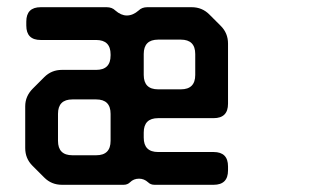

<svg xmlns="http://www.w3.org/2000/svg" viewBox="-20 -505 903 533"><path d="M379 -297V-355Q379 -395 419 -395H482Q522 -395 522 -355V-297Q522 -257 482 -257H419Q379 -257 379 -297ZM141 -114V-189Q141 -229 181 -229H247Q287 -229 287 -189V-114Q287 -74 247 -74H181Q141 -74 141 -114ZM391 1Q398 8 409 8H573Q613 8 613 -32V-43Q613 -83 573 -83H419Q379 -83 379 -123V-137Q379 -177 419 -177H573Q613 -177 613 -217V-384Q613 -413 593 -433L561 -465Q541 -485 512 -485H389Q374 -485 365 -476Q349 -462 332 -462Q316 -462 300 -476Q291 -485 276 -485H93Q53 -485 53 -445V-434Q53 -394 93 -394H247Q287 -394 287 -354V-351Q287 -311 247 -311H152Q123 -311 103 -291L71 -259Q50 -238 50 -210V-94Q50 -65 70 -45L103 -12Q123 8 152 8H323Q334 8 341 1Q351 -9 366 -9Q380 -9 391 1Z"/></svg>

Font: WD-XL Lubrifont TC
Style: Regular
Weight: 400
Designer: [WD-XL Lubrifont] Copyright 2020-2022 (c) NightFurySL2001, Skr-ZERO; [ZCOOL QingKe HuangYou] Copyright 2018-2022 (c) The
Version: Version 2.001;hotconv 1.1.1;makeotfexe 2.6.0